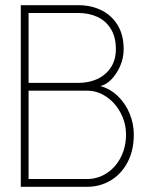

<svg xmlns="http://www.w3.org/2000/svg" viewBox="-20 -719 575 739"><path d="M60 -699H282Q331 -699 370.5 -679.5Q410 -660 433 -622Q456 -584 456 -530Q456 -495 441.8 -463.2Q427.5 -431.5 406.5 -411.2Q385.5 -391 366 -388Q405 -377 434.2 -348.5Q463.5 -320 479.2 -281.2Q495 -242.5 495 -201Q495 -140 471 -94.5Q447 -49 406 -24.5Q365 0 315 0H60ZM315 -30Q356 -30 390.5 -52.2Q425 -74.5 445 -113.8Q465 -153 465 -201Q465 -244.5 444.8 -283.5Q424.5 -322.5 390 -346.2Q355.5 -370 315 -370H90V-30ZM282 -400Q322 -400 354.8 -415Q387.5 -430 406.8 -459.5Q426 -489 426 -530Q426 -576 407 -607.2Q388 -638.5 355.2 -653.8Q322.5 -669 282 -669H90V-400Z"/></svg>

Font: Urbanist
Style: Regular
Weight: 400
Designer: Corey Hu
Foundry: Corey Hu
Version: Version 1.2; befe77262ef67d88f1d94aa3d2e49ef1327b4483